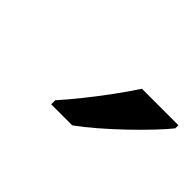

<svg xmlns="http://www.w3.org/2000/svg" viewBox="-35 -890 409 409"><g transform="rotate(45 169.0 -686.0)"><path d="M114.7 -606V-618.2Q132.3 -637.7 152.8 -663.3Q173.3 -689 193.4 -716.3Q213.4 -743.7 228 -766.1H337.9V-756.8Q327.1 -743.2 308.3 -723.4Q289.6 -703.6 266.6 -681.6Q243.7 -659.7 220.7 -639.9Q197.8 -620.1 178.2 -606Z"/></g></svg>

Font: Open Sans Medium
Style: Italic
Weight: 500
Italic angle: -12°
Designer: Monotype Design Team
Foundry: Monotype Imaging Inc.
Version: Version 3.000